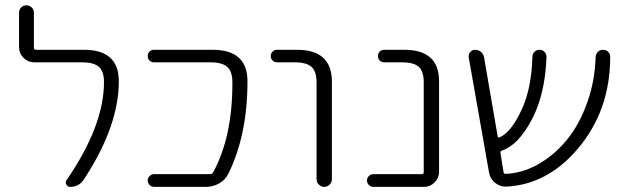

<svg xmlns="http://www.w3.org/2000/svg" viewBox="-20 -735 2383 733"><path d="M300.8 -544.9Q433.6 -544.9 433.6 -424.8Q433.6 -252 298.8 -47.9Q280.3 -21.5 248 -21.5Q238.3 -21.5 233.4 -30.3Q228.5 -39.1 234.4 -47.9Q377 -254.9 377 -421.9Q377 -461.9 357.9 -479.5Q338.9 -497.1 292 -497.1H110.4Q86.9 -497.1 69.8 -514.2Q52.7 -531.2 52.7 -554.7V-686.5Q52.7 -698.2 61 -706.5Q69.3 -714.8 81.1 -714.8Q92.8 -714.8 101.1 -706.5Q109.4 -698.2 109.4 -686.5V-552.7Q109.4 -544.9 117.2 -544.9Z M792 -544.9Q924.8 -544.9 924.8 -424.8Q924.8 -219.7 851.6 -71.3Q839.8 -47.9 816.4 -34.7Q793 -21.5 765.6 -21.5H568.4Q558.6 -21.5 551.3 -28.8Q543.9 -36.1 543.9 -45.9Q543.9 -55.7 551.3 -63Q558.6 -70.3 568.4 -70.3H782.2Q790 -70.3 793.9 -77.1Q867.2 -212.9 867.2 -416Q867.2 -418 867.2 -420.9Q867.2 -461.9 847.7 -479.5Q828.1 -497.1 782.2 -497.1H567.4Q557.6 -497.1 550.8 -503.9Q543.9 -510.7 543.9 -521Q543.9 -531.2 550.8 -538.1Q557.6 -544.9 567.4 -544.9Z M1038.1 -497.1Q1027.3 -497.1 1020.5 -503.9Q1013.7 -510.7 1013.7 -521Q1013.7 -531.2 1020.5 -538.1Q1027.3 -544.9 1038.1 -544.9H1114.3Q1246.1 -544.9 1247.1 -424.8V-50.8Q1247.1 -39.1 1238.3 -30.3Q1229.5 -21.5 1217.8 -21.5Q1206.1 -21.5 1197.3 -30.3Q1188.5 -39.1 1188.5 -50.8V-420.9Q1188.5 -461.9 1169.4 -479.5Q1150.4 -497.1 1104.5 -497.1Z M1597.7 -420.9Q1597.7 -461.9 1579.1 -479.5Q1560.5 -497.1 1513.7 -497.1H1447.3Q1436.5 -497.1 1429.7 -503.9Q1422.9 -510.7 1422.9 -521Q1422.9 -531.2 1429.7 -538.1Q1436.5 -544.9 1447.3 -544.9H1523.4Q1656.2 -544.9 1656.2 -424.8V-79.1Q1656.2 -55.7 1639.2 -38.6Q1622.1 -21.5 1598.6 -21.5H1405.3Q1395.5 -21.5 1388.2 -28.8Q1380.9 -36.1 1380.9 -45.9Q1380.9 -55.7 1388.2 -63Q1395.5 -70.3 1405.3 -70.3H1589.8Q1597.7 -70.3 1597.7 -78.1Z M2301.8 -537.1Q2309.6 -529.3 2309.6 -518.6Q2309.6 -313.5 2186.5 -168Q2071.3 -31.2 1914.1 -22.5Q1912.1 -22.5 1910.2 -22.5Q1887.7 -22.5 1870.1 -37.1Q1850.6 -52.7 1846.7 -78.1L1769.5 -515.6Q1767.6 -527.3 1774.9 -536.1Q1782.2 -544.9 1793.9 -544.9Q1806.6 -544.9 1816.4 -536.6Q1826.2 -528.3 1828.1 -515.6L1879.9 -214.8Q1880.9 -208 1887.7 -210.9Q1930.7 -229.5 1969.7 -312.5Q2008.8 -392.6 2012.7 -518.6Q2012.7 -529.3 2020.5 -537.1Q2028.3 -544.9 2039.6 -544.9Q2050.8 -544.9 2058.6 -537.1Q2066.4 -529.3 2066.4 -518.6Q2061.5 -377 2011.7 -281.2Q1960 -181.6 1896.5 -160.2Q1889.6 -158.2 1890.6 -151.4L1902.3 -78.1Q1903.3 -71.3 1910.2 -71.3Q1970.7 -73.2 2030.3 -105.5Q2092.8 -139.6 2142.6 -199.2Q2192.4 -258.8 2223.6 -348.6Q2251 -426.8 2253.9 -517.6Q2254.9 -529.3 2262.7 -537.1Q2270.5 -544.9 2282.2 -544.9Q2293.9 -544.9 2301.8 -537.1Z"/></svg>

Font: irohamaru Light
Style: Regular
Weight: 200
Designer: [Source Han Sans]
Ryoko NISHIZUKA  (kana & ideographs); Paul D. Hunt (Latin, Greek & Cyrillic); Wenlong ZHANG  (bopomofo
Version: Version 1.01